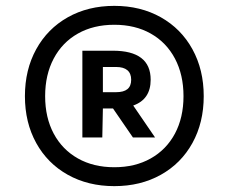

<svg xmlns="http://www.w3.org/2000/svg" viewBox="-20 -769 780 655"><path d="M675 -441Q675 -351 636.5 -281.2Q598 -211.5 528.8 -172.8Q459.5 -134 370 -134Q280.5 -134 211.2 -172.8Q142 -211.5 103.5 -281.2Q65 -351 65 -441Q65 -531 103.5 -601Q142 -671 211.2 -710Q280.5 -749 370 -749Q459.5 -749 528.8 -710Q598 -671 636.5 -601Q675 -531 675 -441ZM606 -441Q606 -514 576.8 -569.2Q547.5 -624.5 494.2 -654.5Q441 -684.5 370 -684.5Q299 -684.5 245.8 -654.5Q192.5 -624.5 163.2 -569.2Q134 -514 134 -441Q134 -368 163.2 -313.2Q192.5 -258.5 245.8 -228.5Q299 -198.5 370 -198.5Q441 -198.5 494.2 -228.5Q547.5 -258.5 576.8 -313.2Q606 -368 606 -441ZM434.5 -409 509 -300H433.5L365.5 -399H365H331L329 -300H261V-596H365Q494 -596 494 -497Q494 -430 434.5 -409ZM331 -454.5H376Q402 -454.5 414.8 -465Q427.5 -475.5 427.5 -497Q427.5 -518.5 414.5 -529.5Q401.5 -540.5 376 -540.5H331Z"/></svg>

Font: Encode Sans Expanded
Style: Bold
Weight: 700
Width: 7
Designer: Multiple Designers
Foundry: Impallari Type
Version: Version 2.000